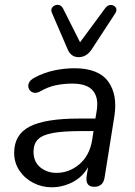

<svg xmlns="http://www.w3.org/2000/svg" viewBox="-20 -784 570 813"><path d="M199 9Q157 9 120.5 -10Q84 -29 62 -62Q40 -95 40 -137Q40 -214 105.5 -248Q171 -282 315 -282H384L389 -312Q399 -369 374 -399.5Q349 -430 286 -430Q250 -430 216.5 -423Q183 -416 150 -397Q134 -388 121 -392Q108 -396 102.5 -407.5Q97 -419 102 -432Q107 -445 126 -455Q164 -476 208 -485.5Q252 -495 295 -495Q397 -495 438 -439Q479 -383 464 -290L423 -33Q417 7 379 7Q340 7 347 -39L353 -76Q328 -33 286 -12Q244 9 199 9ZM219 -52Q273 -52 316 -88.5Q359 -125 370 -190L376 -229H326Q249 -229 204.5 -221Q160 -213 141 -194Q122 -175 122 -142Q122 -98 151 -75Q180 -52 219 -52ZM313 -542Q281 -542 267 -574L201 -727Q193 -743 202 -753.5Q211 -764 225 -763.5Q239 -763 247 -748L319 -605L426 -750Q437 -764 450.5 -763Q464 -762 470.5 -751.5Q477 -741 467 -726L369 -576Q347 -542 313 -542Z"/></svg>

Font: Nunito
Style: Italic
Weight: 400
Italic angle: -9°
Designer: Vernon Adams
Foundry: Vernon Adams
Version: Version 3.601; ttfautohint (v1.8.2.53-6de2)